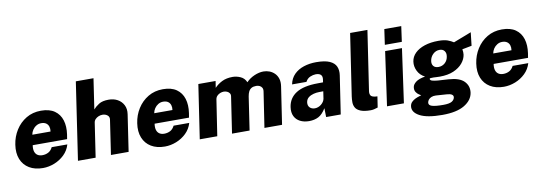

<svg xmlns="http://www.w3.org/2000/svg" viewBox="-65 -1193 5123 1814"><g transform="rotate(-10 2497.0 -286.0)"><path d="M257 10Q179.5 10 125.8 -22.5Q72 -55 48.2 -114Q24.5 -173 36.5 -252.5Q47.5 -328 86.8 -390.2Q126 -452.5 188.2 -489.8Q250.5 -527 330 -527Q411 -527 460 -492.8Q509 -458.5 527.5 -398.8Q546 -339 534.5 -262L527.5 -219.5H197.5Q192 -184 199.2 -159.8Q206.5 -135.5 225.2 -123Q244 -110.5 271.5 -110.5Q302.5 -110.5 328.5 -123.8Q354.5 -137 371 -170H521Q504.5 -113.5 463 -73.2Q421.5 -33 367 -11.5Q312.5 10 257 10ZM211 -317.5H386Q390 -343 383.5 -364.2Q377 -385.5 359.2 -398Q341.5 -410.5 312 -410.5Q286.5 -410.5 264.8 -397.2Q243 -384 229 -362.8Q215 -341.5 211 -317.5Z M593 0 703.5 -743H873L829.5 -451Q850.5 -475.5 884.2 -497Q918 -518.5 978.5 -518.5Q1026.5 -518.5 1063.8 -497.8Q1101 -477 1120 -439.5Q1139 -402 1131.5 -352L1079 0H909.5L958.5 -330Q963 -357.5 943.2 -373Q923.5 -388.5 895.5 -388.5Q877 -388.5 858.5 -381Q840 -373.5 827 -359.8Q814 -346 811.5 -327L762.5 0Z M1426.5 10Q1349 10 1295.2 -22.5Q1241.5 -55 1217.8 -114Q1194 -173 1206 -252.5Q1217 -328 1256.2 -390.2Q1295.5 -452.5 1357.8 -489.8Q1420 -527 1499.5 -527Q1580.5 -527 1629.5 -492.8Q1678.5 -458.5 1697 -398.8Q1715.5 -339 1704 -262L1697 -219.5H1367Q1361.5 -184 1368.8 -159.8Q1376 -135.5 1394.8 -123Q1413.5 -110.5 1441 -110.5Q1472 -110.5 1498 -123.8Q1524 -137 1540.5 -170H1690.5Q1674 -113.5 1632.5 -73.2Q1591 -33 1536.5 -11.5Q1482 10 1426.5 10ZM1380.5 -317.5H1555.5Q1559.5 -343 1553 -364.2Q1546.5 -385.5 1528.8 -398Q1511 -410.5 1481.5 -410.5Q1456 -410.5 1434.2 -397.2Q1412.5 -384 1398.5 -362.8Q1384.5 -341.5 1380.5 -317.5Z M1761.5 0 1839 -517H2004.5L1994.5 -452.5Q2023.5 -484 2066.2 -505.5Q2109 -527 2168.5 -527Q2206.5 -527 2244 -510.2Q2281.5 -493.5 2298.5 -453Q2330.5 -487 2376.5 -507Q2422.5 -527 2464.5 -527Q2493.5 -527 2521 -516.8Q2548.5 -506.5 2570 -485.5Q2591.5 -464.5 2601.5 -433Q2611.5 -401.5 2605 -359.5L2551 0H2382L2433.5 -340Q2437 -362.5 2428.8 -376.8Q2420.5 -391 2405.8 -397.8Q2391 -404.5 2374 -404.5Q2346 -404.5 2328.5 -394.5Q2311 -384.5 2301.2 -365.2Q2291.5 -346 2287 -318L2239.5 0H2071L2123 -346.5Q2126.5 -365 2118 -378Q2109.5 -391 2094.2 -397.8Q2079 -404.5 2062.5 -404.5Q2046 -404.5 2028.5 -397.8Q2011 -391 1998 -377.5Q1985 -364 1982 -344L1929.5 0Z M2809.5 10Q2761 10 2724.2 -8.8Q2687.5 -27.5 2669.8 -63.5Q2652 -99.5 2659.5 -151.5Q2672 -236 2743.2 -281.5Q2814.5 -327 2951 -327.5L3002 -328L3006 -354.5Q3010.5 -385.5 2994.8 -400.5Q2979 -415.5 2946 -415Q2920.5 -414.5 2892.5 -402.5Q2864.5 -390.5 2848.5 -359.5H2710.5Q2722 -417 2759 -454Q2796 -491 2851 -509Q2906 -527 2970.5 -527Q3053.5 -527 3099.2 -506.5Q3145 -486 3160.8 -449.5Q3176.5 -413 3169 -365L3114 0H2974L2972 -85Q2939 -30.5 2900.2 -10.2Q2861.5 10 2809.5 10ZM2884 -99.5Q2900.5 -99.5 2916.2 -105.5Q2932 -111.5 2945.2 -122.2Q2958.5 -133 2967.2 -146Q2976 -159 2979 -174L2989.5 -244.5L2949 -244Q2924 -244 2896 -237Q2868 -230 2847 -213.8Q2826 -197.5 2821.5 -169Q2817 -136.5 2835.5 -118Q2854 -99.5 2884 -99.5Z M3401.5 10Q3338 10 3303.5 -4.5Q3269 -19 3255.8 -42.2Q3242.5 -65.5 3242.2 -94Q3242 -122.5 3246 -150.5L3335 -743H3501L3415.5 -172.5Q3411.5 -149 3419.8 -131.8Q3428 -114.5 3463.5 -110L3485 -108.5L3469 -4Q3452.5 1.5 3434.8 5.8Q3417 10 3401.5 10Z M3558 0 3631 -517H3792.5L3720 0ZM3638.5 -575.5 3659.5 -723H3822L3801.5 -575.5Z M4060 171Q3913 171 3843.2 133.2Q3773.5 95.5 3781.5 38.5Q3785 14.5 3800.8 -1Q3816.5 -16.5 3836.2 -25.8Q3856 -35 3872.5 -39.8Q3889 -44.5 3894 -46.5Q3888.5 -50 3873.5 -59.5Q3858.5 -69 3846.5 -87.2Q3834.5 -105.5 3838.5 -134Q3842 -159.5 3871 -182Q3900 -204.5 3960.5 -214.5Q3913.5 -238 3891.8 -282.5Q3870 -327 3876.5 -372.5Q3883 -418.5 3917.8 -452.8Q3952.5 -487 4010 -506Q4067.5 -525 4142 -525Q4198.5 -525 4230.8 -513Q4263 -501 4286.5 -485.5Q4301.5 -491.5 4322.8 -499.5Q4344 -507.5 4367.8 -516.8Q4391.5 -526 4415.2 -535Q4439 -544 4458.5 -552L4444 -424.5L4352.5 -407Q4358 -378 4355 -355Q4349 -313 4317.5 -275Q4286 -237 4231 -213.2Q4176 -189.5 4099 -189.5Q4085.5 -189.5 4066.8 -190.5Q4048 -191.5 4039.5 -192Q4019 -192.5 4009.2 -191.2Q3999.5 -190 4000 -182.5Q4002 -170 4022 -164.8Q4042 -159.5 4074 -156.5Q4091.5 -155 4119.2 -153.8Q4147 -152.5 4177 -150Q4279.5 -143.5 4323 -98.8Q4366.5 -54 4358 9.5Q4348 80 4273.2 125.5Q4198.5 171 4060 171ZM4084.5 79Q4142.5 79 4166.8 64.2Q4191 49.5 4194.5 25Q4196.5 8.5 4181.5 -1.5Q4166.5 -11.5 4133.5 -13.5L4030 -20.5Q4005 -21.5 3987 -14Q3969 -6.5 3959 6Q3949 18.5 3947 33.5Q3943.5 58.5 3976.8 68.8Q4010 79 4084.5 79ZM4102 -281.5Q4138.5 -281.5 4164.8 -305.2Q4191 -329 4196 -367Q4201 -398 4185.5 -418.5Q4170 -439 4139 -439Q4102.5 -439 4075.5 -413Q4048.5 -387 4043 -348.5Q4039 -318 4054.5 -299.8Q4070 -281.5 4102 -281.5Z M4679 10Q4601.5 10 4547.8 -22.5Q4494 -55 4470.2 -114Q4446.5 -173 4458.5 -252.5Q4469.5 -328 4508.8 -390.2Q4548 -452.5 4610.2 -489.8Q4672.5 -527 4752 -527Q4833 -527 4882 -492.8Q4931 -458.5 4949.5 -398.8Q4968 -339 4956.5 -262L4949.5 -219.5H4619.5Q4614 -184 4621.2 -159.8Q4628.5 -135.5 4647.2 -123Q4666 -110.5 4693.5 -110.5Q4724.5 -110.5 4750.5 -123.8Q4776.5 -137 4793 -170H4943Q4926.5 -113.5 4885 -73.2Q4843.5 -33 4789 -11.5Q4734.5 10 4679 10ZM4633 -317.5H4808Q4812 -343 4805.5 -364.2Q4799 -385.5 4781.2 -398Q4763.5 -410.5 4734 -410.5Q4708.5 -410.5 4686.8 -397.2Q4665 -384 4651 -362.8Q4637 -341.5 4633 -317.5Z"/></g></svg>

Font: Public Sans Thin ExtraBold
Style: Italic
Weight: 800
Italic angle: -8°
Version: Version 2.001